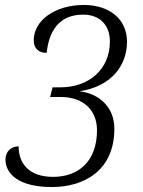

<svg xmlns="http://www.w3.org/2000/svg" viewBox="-20 -744 577 774"><path d="M189 10C321 10 441 -58 441 -225C441 -312 380 -367 300 -376C428 -395 492 -479 492 -576C492 -667 421 -724 318 -724C200 -724 116 -660 116 -582C116 -545 139 -531 168 -531C177 -612 213 -685 315 -685C386 -685 423 -639 423 -577C423 -462 336 -392 224 -392H192L182 -353H225C317 -353 371 -299 371 -219C371 -93 296 -31 194 -31C96 -31 55 -86 55 -154C25 -154 2 -133 2 -101C2 -44 54 10 189 10Z"/></svg>

Font: Noto Serif Tamil Light
Style: Italic
Weight: 300
Italic angle: -12°
Designer: Indian Type Foundry, Tom Grace, and the Monotype Design Team
Foundry: Monotype Imaging Inc.
Version: Version 2.003